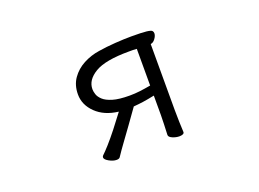

<svg xmlns="http://www.w3.org/2000/svg" viewBox="-81 -665 1161 861"><g transform="rotate(-20 500.0 -234.0)"><path d="M600 -13Q601 -35 602 -63Q603 -91 603 -106V-199Q569 -192 548 -189Q527 -186 502 -184Q474 -144 449.5 -110.5Q425 -77 402 -45Q393 -33 383 -18.5Q373 -4 365 8Q361 15 348 15Q332 15 313 4.5Q294 -6 294 -16Q294 -21 298 -25Q310 -36 331.5 -60Q353 -84 379 -117Q405 -150 431 -185Q364 -193 324.5 -231.5Q285 -270 285 -320Q285 -364 307 -395.5Q329 -427 364.5 -446Q400 -465 441 -471Q478 -477 521.5 -480Q565 -483 599 -483Q650 -483 671 -480.5Q692 -478 696.5 -473Q701 -468 701 -461Q701 -449 691 -435.5Q681 -422 669 -421V-106Q669 -81 670 -49Q671 -17 672 0Q672 6 665.5 9Q659 12 649 12Q633 12 616.5 5Q600 -2 600 -12ZM603 -422Q593 -423 583.5 -423Q574 -423 565 -423Q453 -423 403.5 -393.5Q354 -364 354 -320Q354 -309 358.5 -295Q363 -281 377.5 -267.5Q392 -254 421.5 -245Q451 -236 502 -236Q527 -236 551 -239Q575 -242 603 -247Z"/></g></svg>

Font: QiushuiShotai
Style: Regular
Weight: 600
Designer: Fontworks Inc.
Foundry: Fontworks Inc.
Version: Version 1.250